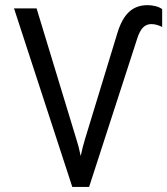

<svg xmlns="http://www.w3.org/2000/svg" viewBox="-20 -733 656 753"><path d="M263.5 0 35 -700H123.5L279.5 -187Q283.5 -175.1 288.1 -157.7Q292.6 -140.2 296.5 -121.2Q300.5 -140.2 304.8 -156.7Q309 -173.1 313.2 -186.8L440.5 -603.8Q457.4 -659.6 486 -686.2Q514.6 -712.8 558.5 -712.8Q574.2 -712.8 589.8 -708.9Q605.4 -705 616 -697.2V-627.2Q593.5 -638.5 573.8 -638.5Q554.5 -638.5 541.4 -625.6Q528.2 -612.6 518.8 -583.8L329.5 0Z"/></svg>

Font: Overpass Mono Light
Style: Regular
Weight: 300
Monospace: yes
Designer: Delve Withrington, Dave Bailey
Foundry: Delve Fonts LLC
Version: Version 4.000